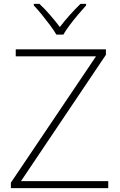

<svg xmlns="http://www.w3.org/2000/svg" viewBox="-20 -968 617 988"><path d="M537 0H36V-28L474 -678H61V-714H525V-686L88 -36H537ZM270 -790Q258 -811 237.5 -838.5Q217 -866 195 -893Q173 -920 154 -940V-948H183Q211 -922 238.5 -890Q266 -858 288 -829Q310 -858 338.5 -890Q367 -922 394 -948H423V-940Q405 -920 382 -893Q359 -866 338.5 -838.5Q318 -811 306 -790Z"/></svg>

Font: Noto Sans Cham ExtraLight
Style: Regular
Weight: 250
Version: Version 2.002